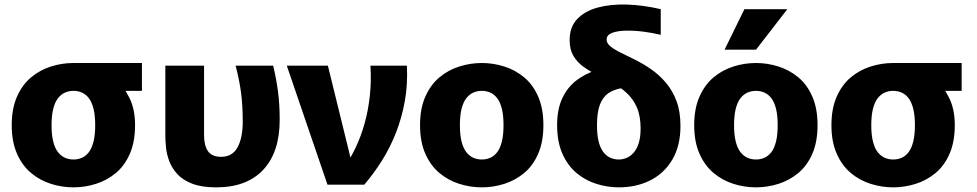

<svg xmlns="http://www.w3.org/2000/svg" viewBox="-20 -807 4271 839"><path d="M301 11.7Q250.8 11.7 202.7 -3.6Q154.5 -18.8 115.9 -51Q77.3 -83.2 54.3 -135.3Q31.2 -187.3 31.2 -260Q31.2 -332.7 54.3 -384.7Q77.3 -436.8 115.9 -469Q154.5 -501.2 202.7 -516.4Q250.8 -531.7 301 -531.7Q354.2 -531.7 401.2 -515Q448.3 -498.3 486.5 -461.2Q521 -428.7 545.6 -379.2Q570.2 -329.8 570.2 -260Q570.2 -187.3 547.5 -135.3Q524.8 -83.2 486.2 -51Q447.5 -18.8 399.3 -3.6Q351.2 11.7 301 11.7ZM301 -110Q321.2 -110 338.6 -117.8Q356 -125.7 368.8 -142.7Q381.5 -159.7 388.8 -188.7Q396 -217.7 396 -260Q396 -302.3 388.8 -331.3Q381.5 -360.3 368.8 -377.3Q356 -394.3 338.6 -402.2Q321.2 -410 301 -410Q280.8 -410 263.5 -402.2Q246.2 -394.3 233 -377.3Q219.8 -360.3 212.6 -331.3Q205.3 -302.3 205.3 -260Q205.3 -217.7 212.6 -188.7Q219.8 -159.7 233 -142.7Q246.2 -125.7 263.5 -117.8Q280.8 -110 301 -110ZM301.8 -410V-531.7H600.2V-410Z M924.7 11.7Q1058.3 11.7 1130.2 -65Q1202.2 -141.7 1202.2 -283.3Q1202.2 -350.8 1194.7 -407.3Q1187.3 -463.8 1173.7 -520H1009.5Q1025.8 -458.7 1033.3 -402.3Q1040.7 -346 1040.7 -275Q1040.7 -204.7 1018 -163.2Q995.3 -121.7 946.3 -121.7Q906 -121.7 888.8 -146.4Q871.7 -171.2 871.7 -216.7V-520H702.5V-215.5Q702.5 -192.5 705.4 -162.7Q708.3 -133 719.9 -102.3Q731.5 -71.7 755.3 -45.8Q779.2 -20 820.2 -4.2Q861.2 11.7 924.7 11.7Z M1233.3 -520H1412.8L1522.2 -75H1483.3Q1511.5 -114.2 1534.3 -162.4Q1557.2 -210.7 1573 -266.8Q1588.8 -323 1595.9 -386.6Q1603 -450.2 1598.7 -520H1758Q1762.2 -439 1749.1 -365.8Q1736 -292.5 1710.3 -227.1Q1684.7 -161.7 1648.8 -104.9Q1613 -48.2 1571.8 0H1411Z M2085.3 11.7Q2035.2 11.7 1987 -3.6Q1938.8 -18.8 1900.2 -51Q1861.7 -83.2 1838.6 -135.3Q1815.5 -187.3 1815.5 -260Q1815.5 -332.7 1838.6 -384.7Q1861.7 -436.8 1900.2 -469Q1938.8 -501.2 1987 -516.4Q2035.2 -531.7 2085.3 -531.7Q2135.5 -531.7 2183.7 -516.4Q2231.8 -501.2 2270.5 -469Q2309.2 -436.8 2331.8 -384.7Q2354.5 -332.7 2354.5 -260Q2354.5 -187.3 2331.8 -135.3Q2309.2 -83.2 2270.5 -51Q2231.8 -18.8 2183.7 -3.6Q2135.5 11.7 2085.3 11.7ZM2085.3 -110Q2105.5 -110 2122.9 -117.8Q2140.3 -125.7 2153.1 -142.7Q2165.8 -159.7 2173.1 -188.7Q2180.3 -217.7 2180.3 -260Q2180.3 -302.3 2173.1 -331.3Q2165.8 -360.3 2153.1 -377.3Q2140.3 -394.3 2122.9 -402.2Q2105.5 -410 2085.3 -410Q2065.2 -410 2047.8 -402.2Q2030.5 -394.3 2017.3 -377.3Q2004.2 -360.3 1996.9 -331.3Q1989.7 -302.3 1989.7 -260Q1989.7 -217.7 1996.9 -188.7Q2004.2 -159.7 2017.3 -142.7Q2030.5 -125.7 2047.8 -117.8Q2065.2 -110 2085.3 -110Z M2685.5 -519.2 2694.2 -421.2Q2662.5 -415.8 2638.8 -400Q2615.2 -384.2 2601.9 -350.9Q2588.7 -317.7 2588.7 -260Q2588.7 -217.7 2595.9 -188.7Q2603.2 -159.7 2616.3 -142.7Q2629.5 -125.7 2646.8 -117.8Q2664.2 -110 2684.3 -110Q2702 -110 2719 -117.4Q2736 -124.8 2749.6 -140.6Q2763.2 -156.3 2771.3 -182.4Q2779.3 -208.5 2779.3 -245.8Q2779.3 -300.8 2762.7 -338.3Q2746 -375.7 2718.4 -400.8Q2690.8 -426 2657.6 -444.3Q2624.3 -462.7 2591 -478.9Q2557.7 -495.2 2530.1 -514.9Q2502.5 -534.7 2485.8 -562.5Q2469.2 -590.3 2469.2 -632Q2469.2 -689 2502.3 -723.8Q2535.5 -758.7 2591.7 -774Q2648 -789.3 2719.4 -787.1Q2790.8 -784.8 2867.3 -767V-654.8Q2833 -663.3 2792.2 -668.6Q2751.3 -673.8 2714.7 -673.1Q2678.2 -672.3 2654.5 -663.3Q2630.8 -654.3 2630.8 -634.3Q2630.8 -617.5 2648.3 -603.7Q2665.8 -589.8 2694.7 -575.7Q2723.5 -561.5 2758.1 -544.4Q2792.7 -527.3 2826.7 -503.4Q2860.8 -479.5 2889.7 -445.8Q2918.5 -412 2936 -365.8Q2953.5 -319.7 2953.5 -256.7Q2953.5 -169.8 2918 -109.7Q2882.5 -49.5 2821.6 -18.9Q2760.7 11.7 2684.3 11.7Q2634.2 11.7 2586 -3.6Q2537.8 -18.8 2499.2 -51Q2460.7 -83.2 2437.6 -135.3Q2414.5 -187.3 2414.5 -260Q2414.5 -330.2 2437.2 -377.9Q2459.8 -425.7 2498.4 -455.3Q2537 -485 2585.7 -500.1Q2634.3 -515.2 2685.5 -519.2Z M3283.3 11.7Q3233.2 11.7 3185 -3.6Q3136.8 -18.8 3098.2 -51Q3059.7 -83.2 3036.6 -135.3Q3013.5 -187.3 3013.5 -260Q3013.5 -332.7 3036.6 -384.7Q3059.7 -436.8 3098.2 -469Q3136.8 -501.2 3185 -516.4Q3233.2 -531.7 3283.3 -531.7Q3333.5 -531.7 3381.7 -516.4Q3429.8 -501.2 3468.5 -469Q3507.2 -436.8 3529.8 -384.7Q3552.5 -332.7 3552.5 -260Q3552.5 -187.3 3529.8 -135.3Q3507.2 -83.2 3468.5 -51Q3429.8 -18.8 3381.7 -3.6Q3333.5 11.7 3283.3 11.7ZM3283.3 -110Q3303.5 -110 3320.9 -117.8Q3338.3 -125.7 3351.1 -142.7Q3363.8 -159.7 3371.1 -188.7Q3378.3 -217.7 3378.3 -260Q3378.3 -302.3 3371.1 -331.3Q3363.8 -360.3 3351.1 -377.3Q3338.3 -394.3 3320.9 -402.2Q3303.5 -410 3283.3 -410Q3263.2 -410 3245.8 -402.2Q3228.5 -394.3 3215.3 -377.3Q3202.2 -360.3 3194.9 -331.3Q3187.7 -302.3 3187.7 -260Q3187.7 -217.7 3194.9 -188.7Q3202.2 -159.7 3215.3 -142.7Q3228.5 -125.7 3245.8 -117.8Q3263.2 -110 3283.3 -110ZM3146.2 -590 3232.8 -766.7H3420.3L3283.7 -590Z M3883 11.7Q3832.8 11.7 3784.7 -3.6Q3736.5 -18.8 3697.9 -51Q3659.3 -83.2 3636.3 -135.3Q3613.2 -187.3 3613.2 -260Q3613.2 -332.7 3636.3 -384.7Q3659.3 -436.8 3697.9 -469Q3736.5 -501.2 3784.7 -516.4Q3832.8 -531.7 3883 -531.7Q3936.2 -531.7 3983.2 -515Q4030.3 -498.3 4068.5 -461.2Q4103 -428.7 4127.6 -379.2Q4152.2 -329.8 4152.2 -260Q4152.2 -187.3 4129.5 -135.3Q4106.8 -83.2 4068.2 -51Q4029.5 -18.8 3981.3 -3.6Q3933.2 11.7 3883 11.7ZM3883 -110Q3903.2 -110 3920.6 -117.8Q3938 -125.7 3950.8 -142.7Q3963.5 -159.7 3970.8 -188.7Q3978 -217.7 3978 -260Q3978 -302.3 3970.8 -331.3Q3963.5 -360.3 3950.8 -377.3Q3938 -394.3 3920.6 -402.2Q3903.2 -410 3883 -410Q3862.8 -410 3845.5 -402.2Q3828.2 -394.3 3815 -377.3Q3801.8 -360.3 3794.6 -331.3Q3787.3 -302.3 3787.3 -260Q3787.3 -217.7 3794.6 -188.7Q3801.8 -159.7 3815 -142.7Q3828.2 -125.7 3845.5 -117.8Q3862.8 -110 3883 -110ZM3883.8 -410V-531.7H4182.2V-410Z"/></svg>

Font: Murecho Thin
Style: Regular
Weight: 100
Designer: Neil Summerour
Foundry: Positype
Version: Version 1.010